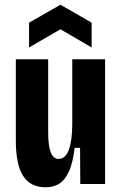

<svg xmlns="http://www.w3.org/2000/svg" viewBox="-20 -779 516 813"><path d="M173 14Q109 14 78 -34Q47 -82 47 -185V-528H184V-220Q184 -161 195 -133.5Q206 -106 228 -106Q242 -106 253 -115.5Q264 -125 271 -143.5Q278 -162 282 -189.5Q286 -217 286 -254V-528H425V-217V0H320L319 -153H296Q289 -93 273.5 -56.5Q258 -20 233.5 -3Q209 14 173 14ZM103 -578V-683L236 -759L368 -683V-578L236 -655Z"/></svg>

Font: Bricolage Grotesque Condensed
Style: Bold
Weight: 700
Width: 3
Designer: Mathieu Triay
Foundry: Atelier Triay
Version: Version 1.001;gftools[0.9.33.dev8+g029e19f]